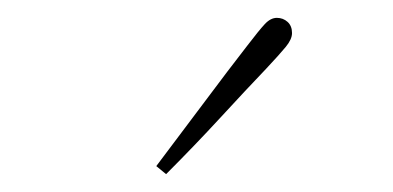

<svg xmlns="http://www.w3.org/2000/svg" viewBox="-20 -758 440 215"><path d="M155 -572Q183 -609 209.5 -644.5Q236 -680 257 -707Q270 -724 276.5 -731Q283 -738 290 -738Q297 -738 302 -733.5Q307 -729 307 -721Q307 -714 300 -705.5Q293 -697 278 -681Q256 -658 227 -626.5Q198 -595 166 -563Z"/></svg>

Font: Source Serif Pro ExtraLight
Style: Regular
Weight: 200
Designer: Frank Grießhammer
Foundry: Adobe Systems Incorporated
Version: Version 3.001;hotconv 1.0.111;makeotfexe 2.5.65597